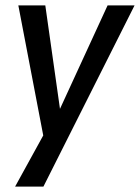

<svg xmlns="http://www.w3.org/2000/svg" viewBox="-20 -512 519 712"><path d="M36 180 146 -20 147 25 48 -492H148L205 -90H194L379 -492H479L141 180Z"/></svg>

Font: Nunito Sans 10pt Condensed SemiBold
Style: Italic
Weight: 600
Width: 3
Italic angle: -9°
Designer: Vernon Adams
Foundry: Vernon Adams
Version: Version 3.101;gftools[0.9.27]